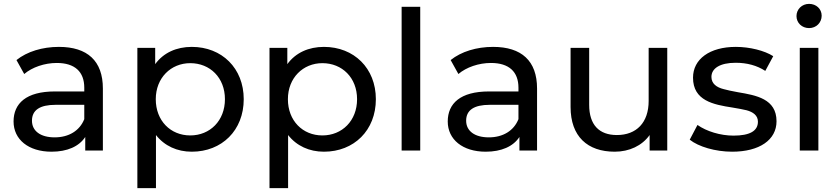

<svg xmlns="http://www.w3.org/2000/svg" viewBox="-20 -777 4336 991"><path d="M246 6C327 6 388 -21 420 -70V0H511V-320C511 -463 431 -535 284 -535C199 -535 120 -511 65 -467L105 -395C146 -430 210 -452 273 -452C366 -452 415 -407 415 -324V-305H263C115 -305 50 -243 50 -150C50 -57 127 6 246 6ZM145 -154C145 -209 186 -236 267 -236H415V-162C391 -102 335 -68 262 -68C189 -68 145 -101 145 -154Z M689 -530V194H785V-80C829 -24 894 6 970 6C1125 6 1238 -104 1238 -265C1238 -425 1125 -535 970 -535C891 -535 824 -505 781 -446V-530ZM962 -451C1064 -451 1141 -376 1141 -265C1141 -154 1064 -78 962 -78C860 -78 784 -154 784 -265C784 -375 862 -451 962 -451Z M1371 -530V194H1467V-80C1511 -24 1576 6 1652 6C1807 6 1920 -104 1920 -265C1920 -425 1807 -535 1652 -535C1573 -535 1506 -505 1463 -446V-530ZM1644 -451C1746 -451 1823 -376 1823 -265C1823 -154 1746 -78 1644 -78C1542 -78 1466 -154 1466 -265C1466 -375 1544 -451 1644 -451Z M2053 0H2149V-742H2053Z M2487 6C2568 6 2629 -21 2661 -70V0H2752V-320C2752 -463 2672 -535 2525 -535C2440 -535 2361 -511 2306 -467L2346 -395C2387 -430 2451 -452 2514 -452C2607 -452 2656 -407 2656 -324V-305H2504C2356 -305 2291 -243 2291 -150C2291 -57 2368 6 2487 6ZM2386 -154C2386 -209 2427 -236 2508 -236H2656V-162C2632 -102 2576 -68 2503 -68C2430 -68 2386 -101 2386 -154Z M2925 -225C2925 -73 3012 6 3153 6C3228 6 3294 -25 3333 -80V0H3424V-530H3328V-256C3328 -144 3265 -80 3164 -80C3072 -80 3021 -133 3021 -236V-530H2925Z M3540 -56C3585 -20 3672 6 3759 6C3900 6 3988 -55 3988 -151C3988 -267 3883 -285 3789 -301C3757 -307 3732 -312 3715 -317C3679 -326 3652 -345 3652 -380C3652 -424 3696 -453 3777 -453C3836 -453 3887 -439 3930 -411L3971 -487C3926 -516 3849 -535 3778 -535C3643 -535 3557 -472 3557 -376C3557 -257 3663 -237 3760 -222C3791 -217 3816 -212 3833 -208C3867 -199 3892 -181 3892 -149C3892 -101 3850 -77 3766 -77C3698 -77 3627 -99 3580 -132Z M4108 -530V0H4204V-530ZM4091 -694C4091 -659 4119 -632 4156 -632C4193 -632 4221 -660 4221 -696C4221 -731 4193 -757 4156 -757C4119 -757 4091 -729 4091 -694Z"/></svg>

Font: Malon Grotesk Med
Style: Regular
Weight: 500
Designer: Julieta Ulanovsky
Foundry: Julieta Ulanovsky
Version: Version 7.200